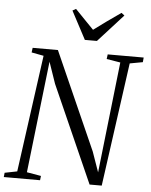

<svg xmlns="http://www.w3.org/2000/svg" viewBox="-71 -1036 856 1087"><g transform="rotate(5 357.0 -492.0)"><path d="M-8 0 -5.5 -24.5 65 -38.5 156.5 -703.5 87.5 -716.5 91 -743H234.5L481 -188L521.5 -73L592.5 -703.5L514 -716.5L517.5 -743H722L719.5 -716.5L646 -703L548.5 0H479.5L235 -551L193 -673L120 -38.5L201 -24.5L198 0ZM381.5 -813.5 297 -973 316.5 -984Q342 -956.5 368.8 -929.8Q395.5 -903 422.5 -874.5Q456.5 -900.5 494 -927Q531.5 -953.5 575 -984L592.5 -970.5L450 -813.5Z"/></g></svg>

Font: Merriweather 96pt Light
Style: Italic
Weight: 300
Italic angle: -7.8°
Version: Version 2.101